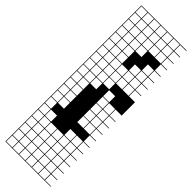

<svg xmlns="http://www.w3.org/2000/svg" viewBox="-334 -764 1001 1001"><g transform="rotate(45 166.5 -263.5)"><path d="M0 238.1V-765.1H333.3V-761.9H288.9V-717.5H333.3V-714.3H288.9V-669.8H333.3V-666.7H288.9V-622.2H333.3V-619H288.9V-574.6H333.3V-571.4H288.9V-527H333.3V-523.8H288.9V-479.4H333.3V-476.2H288.9V-431.7H333.3V-428.6H288.9V-384.1H333.3V-285.7H288.9V-241.3H333.3V-238.1H288.9V-193.7H333.3V-190.5H288.9V-146H333.3V-142.9H288.9V-98.4H333.3V-95.2H288.9V-50.8H333.3V-47.6H288.9V-3.2H333.3V0H288.9V44.4H333.3V47.6H288.9V92.1H333.3V95.2H288.9V139.7H333.3V142.9H288.9V187.3H333.3V190.5H288.9V234.9H333.3V238.1ZM98.4 -717.5H142.9V-761.9H98.4ZM241.3 -717.5H285.7V-761.9H241.3ZM193.7 -717.5H238.1V-761.9H193.7ZM146 -717.5H190.5V-761.9H146ZM50.8 -717.5H95.2V-761.9H50.8ZM3.2 -717.5H47.6V-761.9H3.2ZM241.3 -669.8H285.7V-714.3H241.3ZM193.7 -669.8H238.1V-714.3H193.7ZM146 -669.8H190.5V-714.3H146ZM98.4 -669.8H142.9V-714.3H98.4ZM50.8 -669.8H95.2V-714.3H50.8ZM3.2 -669.8H47.6V-714.3H3.2ZM241.3 -622.2H285.7V-666.7H241.3ZM193.7 -622.2H238.1V-666.7H193.7ZM146 -622.2H190.5V-666.7H146ZM98.4 -622.2H142.9V-666.7H98.4ZM50.8 -622.2H95.2V-666.7H50.8ZM3.2 -622.2H47.6V-666.7H3.2ZM3.2 -574.6H47.6V-619H3.2ZM146 -574.6H190.5V-619H146ZM98.4 -574.6H142.9V-619H98.4ZM50.8 -574.6H95.2V-619H50.8ZM3.2 -527H47.6V-571.4H3.2ZM98.4 -527H142.9V-571.4H98.4ZM241.3 -527H285.7V-571.4H241.3ZM50.8 -527H95.2V-571.4H50.8ZM98.4 -479.4H142.9V-523.8H98.4ZM50.8 -479.4H95.2V-523.8H50.8ZM3.2 -479.4H47.6V-523.8H3.2ZM241.3 -479.4H285.7V-523.8H241.3ZM193.7 -479.4H238.1V-523.8H193.7ZM3.2 -431.7H47.6V-476.2H3.2ZM98.4 -431.7H142.9V-476.2H98.4ZM50.8 -431.7H95.2V-476.2H50.8ZM241.3 -431.7H285.7V-476.2H241.3ZM193.7 -431.7H238.1V-476.2H193.7ZM146 -431.7H190.5V-476.2H146ZM50.8 -384.1H95.2V-428.6H50.8ZM3.2 -384.1H47.6V-428.6H3.2ZM98.4 -384.1H142.9V-428.6H98.4ZM193.7 -384.1H238.1V-428.6H193.7ZM241.3 -384.1H285.7V-428.6H241.3ZM146 -384.1H190.5V-428.6H146ZM50.8 -336.5H95.2V-381H50.8ZM3.2 -336.5H47.6V-381H3.2ZM98.4 -336.5H142.9V-381H98.4ZM146 -336.5H190.5V-381H146ZM50.8 -288.9H95.2V-333.3H50.8ZM193.7 -288.9H238.1V-333.3H193.7ZM98.4 -288.9H142.9V-333.3H98.4ZM3.2 -288.9H47.6V-333.3H3.2ZM3.2 -241.3H47.6V-285.7H3.2ZM241.3 -241.3H285.7V-285.7H241.3ZM50.8 -241.3H95.2V-285.7H50.8ZM193.7 -241.3H238.1V-285.7H193.7ZM241.3 -193.7H285.7V-238.1H241.3ZM50.8 -193.7H95.2V-238.1H50.8ZM3.2 -193.7H47.6V-238.1H3.2ZM193.7 -193.7H238.1V-238.1H193.7ZM241.3 -146H285.7V-190.5H241.3ZM50.8 -146H95.2V-190.5H50.8ZM3.2 -146H47.6V-190.5H3.2ZM193.7 -146H238.1V-190.5H193.7ZM3.2 -98.4H47.6V-142.9H3.2ZM193.7 -98.4H238.1V-142.9H193.7ZM50.8 -98.4H95.2V-142.9H50.8ZM241.3 -98.4H285.7V-142.9H241.3ZM47.6 -95.2H3.2V-50.8H47.6ZM193.7 -3.2H238.1V-47.6H193.7ZM241.3 -3.2H285.7V-47.6H241.3ZM3.2 -3.2H47.6V-47.6H3.2ZM50.8 -3.2H95.2V-47.6H50.8ZM193.7 44.4H238.1V0H193.7ZM146 44.4H190.5V0H146ZM3.2 44.4H47.6V0H3.2ZM98.4 44.4H142.9V0H98.4ZM50.8 44.4H95.2V0H50.8ZM241.3 44.4H285.7V0H241.3ZM146 92.1H190.5V47.6H146ZM193.7 92.1H238.1V47.6H193.7ZM3.2 92.1H47.6V47.6H3.2ZM241.3 92.1H285.7V47.6H241.3ZM50.8 92.1H95.2V47.6H50.8ZM98.4 92.1H142.9V47.6H98.4ZM241.3 139.7H285.7V95.2H241.3ZM146 139.7H190.5V95.2H146ZM50.8 139.7H95.2V95.2H50.8ZM98.4 139.7H142.9V95.2H98.4ZM3.2 139.7H47.6V95.2H3.2ZM193.7 139.7H238.1V95.2H193.7ZM241.3 187.3H285.7V142.9H241.3ZM50.8 187.3H95.2V142.9H50.8ZM193.7 187.3H238.1V142.9H193.7ZM146 187.3H190.5V142.9H146ZM3.2 187.3H47.6V142.9H3.2ZM98.4 187.3H142.9V142.9H98.4ZM50.8 234.9H95.2V190.5H50.8ZM241.3 234.9H285.7V190.5H241.3ZM193.7 234.9H238.1V190.5H193.7ZM146 234.9H190.5V190.5H146ZM3.2 234.9H47.6V190.5H3.2ZM98.4 234.9H142.9V190.5H98.4Z"/></g></svg>

Font: Jacquard 12 Charted
Style: Regular
Weight: 400
Designer: Sarah Cadigan-Fried
Version: Version 1.000